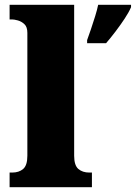

<svg xmlns="http://www.w3.org/2000/svg" viewBox="-20 -780 566 800"><path d="M20 0V-61H31Q59 -61 76.5 -76Q94 -91 94 -131V-643Q94 -668 81.5 -679.5Q69 -691 54 -695Q39 -699 31 -699H20V-760H289V-131Q289 -91 306.5 -76Q324 -61 352 -61H363V0ZM343 -613Q350 -632 359 -658.5Q368 -685 376.5 -712.5Q385 -740 389 -760H526V-750Q517 -729 499.5 -702.5Q482 -676 461.5 -649Q441 -622 422 -600H343Z"/></svg>

Font: Noto Serif Ethiopic Black
Style: Regular
Weight: 900
Designer: Monotype Design Team
Foundry: Monotype Imaging Inc.
Version: Version 2.102; ttfautohint (v1.8.4.7-5d5b)